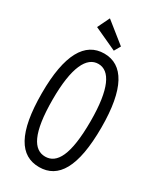

<svg xmlns="http://www.w3.org/2000/svg" viewBox="-202 -856 779 935"><g transform="rotate(30 187.5 -389.0)"><path d="M220 -662 240 -697 125 -789 92 -721ZM188 11C295 11 355 -84 355 -308C355 -525 295 -627 188 -627C80 -627 20 -525 20 -308C20 -84 80 11 188 11ZM188 -48C123 -48 81 -117 81 -308C81 -490 123 -569 188 -569C253 -569 294 -490 294 -308C294 -117 253 -48 188 -48Z"/></g></svg>

Font: Inconsolata Condensed
Style: Regular
Weight: 400
Width: 3
Monospace: yes
Designer: Raph Levien, Cyreal, Brenton Simpson
Foundry: Raph Levien, Cyreal, Google
Version: Version 3.100